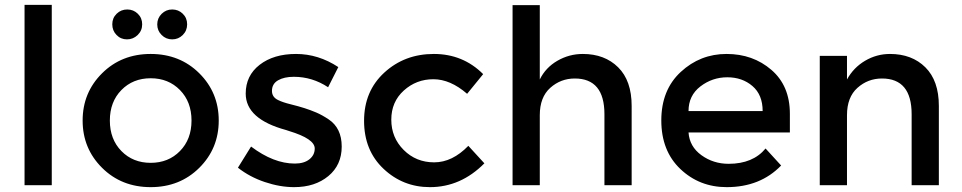

<svg xmlns="http://www.w3.org/2000/svg" viewBox="-20 -762 3958 790"><path d="M193 0H81V-742H193Z M459.5 -618Q442 -636 442 -662Q442 -688 460 -705.5Q478 -723 503.5 -723Q529 -723 547 -705.5Q565 -688 565 -662Q565 -636 546.5 -618Q528 -600 502.5 -600Q477 -600 459.5 -618ZM688.5 -600Q663 -600 645 -618Q627 -636 627 -661.5Q627 -687 645 -705Q663 -723 688.5 -723Q714 -723 732 -705.5Q750 -688 750 -662Q750 -636 732 -618Q714 -600 688.5 -600ZM479.5 -140.5Q527 -92 600 -92Q673 -92 720.5 -140.5Q768 -189 768 -266Q768 -343 720.5 -391.5Q673 -440 600 -440Q527 -440 479.5 -391.5Q432 -343 432 -266Q432 -189 479.5 -140.5ZM800 -71.5Q720 8 600 8Q480 8 400 -71.5Q320 -151 320 -266Q320 -381 400 -460.5Q480 -540 600 -540Q720 -540 800 -460.5Q880 -381 880 -266Q880 -151 800 -71.5Z M1190 8Q1132 8 1069.5 -13Q1007 -34 959 -72L1013 -159Q1106 -89 1193 -89Q1231 -89 1253 -106.5Q1275 -124 1275 -151Q1275 -191 1169 -223Q1161 -226 1157 -227Q991 -272 991 -377Q991 -451 1048.5 -495.5Q1106 -540 1198 -540Q1290 -540 1372 -486L1330 -403Q1265 -446 1189 -446Q1149 -446 1124 -431.5Q1099 -417 1099 -388Q1099 -362 1125 -350Q1143 -341 1175.5 -333Q1208 -325 1233 -317Q1258 -309 1281.5 -299Q1305 -289 1332 -271Q1386 -235 1386 -159Q1386 -83 1331 -37.5Q1276 8 1190 8Z M1749 8Q1638 8 1558 -67.5Q1478 -143 1478 -265Q1478 -387 1561.5 -463.5Q1645 -540 1765 -540Q1885 -540 1968 -457L1902 -376Q1833 -436 1763 -436Q1693 -436 1641.5 -389.5Q1590 -343 1590 -269.5Q1590 -196 1641 -145Q1692 -94 1766.5 -94Q1841 -94 1907 -162L1973 -90Q1876 8 1749 8Z M2201 -288V0H2089V-741H2201V-435Q2225 -484 2273.5 -512Q2322 -540 2378 -540Q2468 -540 2523.5 -485Q2579 -430 2579 -326V0H2467V-292Q2467 -439 2345 -439Q2287 -439 2244 -400.5Q2201 -362 2201 -288Z M3230 -217H2813Q2817 -159 2866 -123.5Q2915 -88 2978 -88Q3078 -88 3130 -151L3194 -81Q3108 8 2970 8Q2858 8 2779.5 -66.5Q2701 -141 2701 -266.5Q2701 -392 2781 -466Q2861 -540 2969.5 -540Q3078 -540 3154 -474.5Q3230 -409 3230 -294ZM2813 -305H3118Q3118 -372 3076 -408Q3034 -444 2972.5 -444Q2911 -444 2862 -406.5Q2813 -369 2813 -305Z M3465 -288V0H3353V-532H3465V-435Q3492 -484 3539.5 -512Q3587 -540 3642 -540Q3732 -540 3787.5 -485Q3843 -430 3843 -326V0H3731V-292Q3731 -439 3609 -439Q3551 -439 3508 -400.5Q3465 -362 3465 -288Z"/></svg>

Font: Myanmar Khyay
Style: Regular
Weight: 400
Designer: Danh Hong
Foundry: Google Inc.
Version: Version 1.10 March 4, 2015